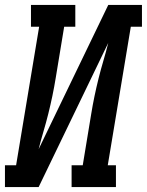

<svg xmlns="http://www.w3.org/2000/svg" viewBox="-42 -755 593 775"><path d="M-22 0V-88H23L116 -647H83V-735H262V-647H217L183 -441Q177 -404 169.5 -368Q162 -332 153 -296Q144 -260 133.5 -224.5Q123 -189 114 -153L395 -735H531V-647H486L393 -88H426V0H247V-88H292L326 -294Q332 -331 339.5 -367Q347 -403 356 -439Q365 -475 375.5 -510.5Q386 -546 395 -582L114 0Z"/></svg>

Font: Iosevka Curly Slab SmBdObl
Style: Regular
Weight: 600
Italic angle: -9°
Monospace: yes
Designer: Belleve Invis
Foundry: Belleve Invis
Version: Version 11.0.0; ttfautohint (v1.8.3)